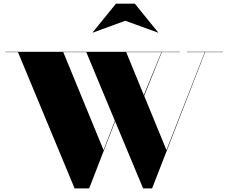

<svg xmlns="http://www.w3.org/2000/svg" viewBox="-20 -1038 1270 1068"><path d="M677 -922.5 496 -856.5 495 -857.5 625 -1017.5H730L860 -857.5L859 -856.5ZM980 -748H880L782 -505L906 -203L1119 -748H1020V-750H1220V-748H1121L826 10H776L620.5 -363L476 10H395L80 -748H10V-750H980ZM556 -203 619 -366 460 -748H332ZM682 -748 780 -509 878 -748Z"/></svg>

Font: Bodoni* 96pt Fatface
Style: Regular
Weight: 900
Version: Version 2.3